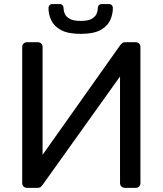

<svg xmlns="http://www.w3.org/2000/svg" viewBox="-20 -903 782 923"><path d="M109.6 0Q99.4 0 93.1 -6.8Q86.7 -13.6 86.7 -23.7V-676.3Q86.7 -687.3 93.5 -693.6Q100.3 -700 110.4 -700H161.8Q172 -700 178.4 -693.6Q184.7 -687.3 184.7 -676.3V-158.7L557.9 -685.9Q560.8 -689.6 566.3 -694.8Q571.9 -700 582.6 -700H632.1Q642.3 -700 648.7 -693.6Q655.1 -687.3 655.1 -676.3V-22.9Q655.1 -12.7 648.7 -6.4Q642.3 0 632.1 0H580.8Q570.6 0 563.8 -6.4Q557 -12.7 557 -22.9V-535.5L184.7 -14.1Q182.7 -10.7 177 -5.4Q171.2 0 159.9 0ZM367.9 -740.2Q308.2 -740.2 274.4 -757.9Q240.7 -775.7 226.9 -804.4Q213.1 -833.1 213.1 -864.4Q213.1 -872.4 218 -877.9Q222.9 -883.4 232.1 -883.4H266.6Q275.6 -883.4 280.6 -877.9Q285.6 -872.4 285.6 -864.4Q285.6 -849.2 292.4 -835Q299.1 -820.9 317 -811.6Q334.8 -802.4 367.8 -802.4Q401.7 -802.4 419.2 -811.6Q436.6 -820.9 443.4 -835Q450.1 -849.2 450.1 -864.4Q450.1 -872.4 455.1 -877.9Q460.1 -883.4 469.1 -883.4H503.6Q512.6 -883.4 517.6 -877.9Q522.6 -872.4 522.6 -864.4Q522.6 -833.1 508.8 -804.4Q495.1 -775.7 461.7 -757.9Q428.4 -740.2 367.9 -740.2Z"/></svg>

Font: Rubik Light
Style: Regular
Weight: 300
Designer: Hubert and Fischer
Foundry: Hubert and Fischer
Version: Version 2.300;gftools[0.9.30]